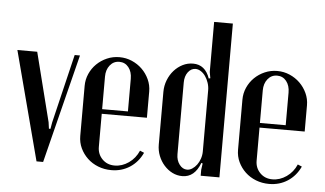

<svg xmlns="http://www.w3.org/2000/svg" viewBox="-50 -779 1468 868"><g transform="rotate(5 684.0 -345.0)"><path d="M173 -1H143L13 -495H103L182 -182L186 -153H193L198 -182L273 -495H297Z M330 -360Q330 -389 341.5 -415Q353 -441 373 -460.5Q393 -480 419.5 -491.5Q446 -503 476 -503Q506 -503 532.5 -491.5Q559 -480 579 -460.5Q599 -441 611 -415Q623 -389 623 -360V-241H418V-91Q418 -58 440 -35.5Q462 -13 496 -13Q530 -13 560 -34Q590 -55 605 -90L624 -82Q604 -39 567 -15Q530 9 483 9Q451 9 423 -2Q395 -13 374.5 -32.5Q354 -52 342 -77.5Q330 -103 330 -133ZM535 -262V-410Q535 -442 519 -462Q503 -482 477 -482Q451 -482 434.5 -461.5Q418 -441 418 -410V-262Z M892 -57 886 -59Q861 8 805 8Q781 8 760 -2.5Q739 -13 722.5 -31.5Q706 -50 696.5 -74Q687 -98 687 -125V-364Q687 -392 697 -417.5Q707 -443 724 -462Q741 -481 763 -492Q785 -503 810 -503Q865 -503 886 -442L893 -444L888 -472V-699H973V-1H888V-28ZM888 -389Q888 -406 882.5 -422.5Q877 -439 868 -452Q859 -465 847 -472.5Q835 -480 823 -480Q803 -480 789 -461.5Q775 -443 775 -414V-89Q775 -61 789.5 -42Q804 -23 824 -23Q836 -23 847.5 -30.5Q859 -38 868 -50Q877 -62 882.5 -78Q888 -94 888 -111Z M1046 -360Q1046 -389 1057.5 -415Q1069 -441 1089 -460.5Q1109 -480 1135.5 -491.5Q1162 -503 1192 -503Q1222 -503 1248.5 -491.5Q1275 -480 1295 -460.5Q1315 -441 1327 -415Q1339 -389 1339 -360V-241H1134V-91Q1134 -58 1156 -35.5Q1178 -13 1212 -13Q1246 -13 1276 -34Q1306 -55 1321 -90L1340 -82Q1320 -39 1283 -15Q1246 9 1199 9Q1167 9 1139 -2Q1111 -13 1090.5 -32.5Q1070 -52 1058 -77.5Q1046 -103 1046 -133ZM1251 -262V-410Q1251 -442 1235 -462Q1219 -482 1193 -482Q1167 -482 1150.5 -461.5Q1134 -441 1134 -410V-262Z"/></g></svg>

Font: Moniqa SemBd Heading
Style: Regular
Weight: 600
Designer: Rajesh Rajput
Foundry: Rajesh Rajput
Version: Version 1.000